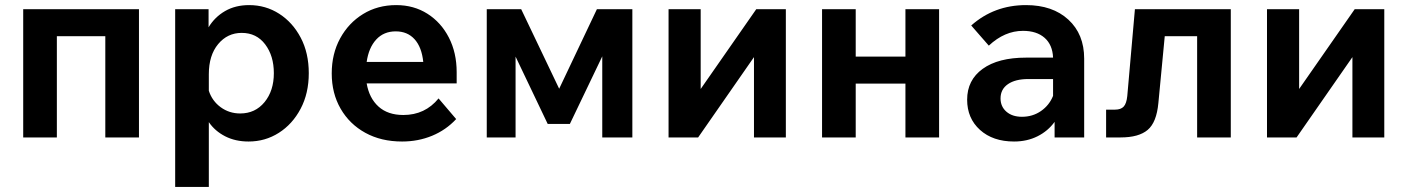

<svg xmlns="http://www.w3.org/2000/svg" viewBox="-20 -539 5520 753"><path d="M71 0V-503H525V0H393V-397H203V0Z M799 194H667V-503H798V-432Q822 -472 862.5 -495.5Q903 -519 957 -519Q1022 -519 1075 -485Q1128 -451 1159.5 -391Q1191 -331 1191 -252Q1191 -173 1159 -112.5Q1127 -52 1073.5 -18Q1020 16 955 16Q903 16 863 -4.5Q823 -25 799 -60ZM799 -248V-183Q812 -143 845.5 -118.5Q879 -94 922 -94Q981 -94 1017.5 -138.5Q1054 -183 1054 -252Q1054 -320 1020 -365Q986 -410 928 -410Q872 -410 835.5 -366Q799 -322 799 -248Z M1700 -153 1769 -72Q1729 -29 1674.5 -6.5Q1620 16 1557 16Q1475 16 1413 -18Q1351 -52 1316 -112.5Q1281 -173 1281 -251Q1281 -328 1314 -388.5Q1347 -449 1404 -484Q1461 -519 1534 -519Q1603 -519 1656.5 -485Q1710 -451 1740.5 -391.5Q1771 -332 1771 -256V-212H1418Q1428 -154 1464.5 -121Q1501 -88 1562 -88Q1647 -88 1700 -153ZM1532 -416Q1485 -416 1455.5 -384Q1426 -352 1418 -296H1640Q1634 -354 1606 -385Q1578 -416 1532 -416Z M1889 0V-503H2024L2173 -191L2321 -503H2460V0H2342V-318L2215 -53H2128L2002 -317V0Z M2602 0V-503H2728V-190L2946 -503H3062V0H2937V-315L2718 0Z M3204 0V-503H3336V-317H3531V-503H3663V0H3531V-211H3336V0Z M3957 16Q3874 16 3823.5 -29.5Q3773 -75 3773 -148Q3773 -225 3834 -269Q3895 -313 4004 -313H4110Q4108 -363 4077 -390.5Q4046 -418 3992 -418Q3920 -418 3858 -360L3789 -439Q3879 -519 4004 -519Q4108 -519 4170 -462Q4232 -405 4232 -309V0H4116V-61Q4090 -25 4049 -4.5Q4008 16 3957 16ZM3988 -81Q4030 -81 4062.5 -103.5Q4095 -126 4110 -163V-229H4013Q3962 -229 3933 -209Q3904 -189 3904 -153Q3904 -121 3927 -101Q3950 -81 3988 -81Z M4318 0V-109H4353Q4376 -109 4387 -121Q4398 -133 4401 -162L4431 -503H4807V0H4675V-397H4548L4523 -135Q4516 -59 4481 -29.5Q4446 0 4375 0Z M4949 0V-503H5075V-190L5293 -503H5409V0H5284V-315L5065 0Z"/></svg>

Font: Wix Madefor Text
Style: Bold
Weight: 700
Designer: Dalton Maag Ltd
Foundry: Dalton Maag Ltd
Version: Version 3.100